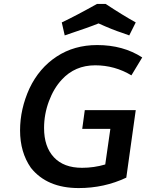

<svg xmlns="http://www.w3.org/2000/svg" viewBox="-20 -946 743 976"><path d="M380 10Q510 10 622 -43L670 -386H411L398 -291H541L515 -110Q458 -93 397 -93Q304 -93 254 -146.5Q204 -200 204 -295Q204 -365 228.5 -431Q253 -497 294 -541Q361 -614 464 -614Q563 -614 648 -563L703 -654Q606 -717 474 -717Q357 -717 268 -658.5Q179 -600 130 -497Q82 -392 82 -283Q82 -172 137 -93Q219 10 380 10ZM637 -766 670 -832Q605 -868 517 -926H473Q366 -866 294 -832L309 -766Q435 -808 481 -827Q554 -794 601 -779Z"/></svg>

Font: Brisa Sans Medium
Style: Italic
Weight: 600
Italic angle: -8°
Designer: Dalton Maag Ltd
Foundry: Dalton Maag Ltd
Version: Version 1.101;July 10, 2019;FontCreator 11.5.0.2425 64-bit